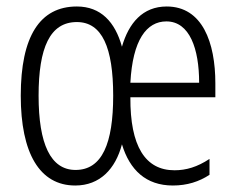

<svg xmlns="http://www.w3.org/2000/svg" viewBox="-20 -562 729 592"><path d="M494 -542C420 -542 377 -491 356 -418C335 -494 291 -542 217 -542C103 -542 44 -450 44 -267C44 -90 102 10 212 10C288 10 336 -41 356 -117C380 -38 430 10 513 10C557 10 594 -2 626 -23V-72C588 -47 554 -37 518 -37C428 -37 381 -111 382 -262H644V-305C644 -431 604 -542 494 -542ZM493 -496C565 -496 594 -411 594 -307H382C389 -439 432 -496 493 -496ZM217 -494C295 -494 329 -415 329 -267C329 -120 295 -38 213 -38C136 -38 99 -118 99 -267C99 -415 134 -494 217 -494Z"/></svg>

Font: Noto Sans Gujarati ExtraCondensed Light
Style: Regular
Weight: 300
Width: 2
Designer: Jelle Bosma - Monotype Design Team, Universal Thirst
Foundry: Monotype Imaging Inc.
Version: Version 2.106